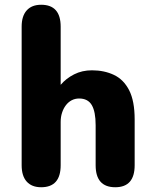

<svg xmlns="http://www.w3.org/2000/svg" viewBox="-20 -782 659 807"><path d="M464.5 5Q382 5 382 -87.5V-256Q382 -312.5 365.8 -340.2Q349.5 -368 312.5 -368Q295.5 -368 281.2 -360.5Q267 -353 256.8 -339.5Q246.5 -326 240.8 -308.2Q235 -290.5 235 -269.5V-87.5Q235 5 153 5Q113.5 5 92.2 -18.8Q71 -42.5 71 -87.5V-670Q71 -714.5 92.2 -738.2Q113.5 -762 153 -762Q235 -762 235 -670V-425.5Q258 -452.5 291.5 -469.5Q325 -486.5 366.5 -486.5Q418 -486.5 458.8 -467.2Q499.5 -448 522.8 -402.8Q546 -357.5 546 -280V-87.5Q546 5 464.5 5Z"/></svg>

Font: Sono ExtraLight Monospace
Style: Bold
Weight: 700
Version: Version 2.112